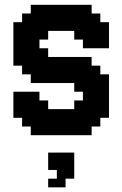

<svg xmlns="http://www.w3.org/2000/svg" viewBox="-20 -576 521 818"><path d="M74.1 -74.1H37V-185.2H148.1V-148.1H185.2V-111.1H296.3V-148.1H333.3V-185.2H296.3V-222.2H111.1V-259.3H74.1V-296.3H37V-481.5H74.1V-518.5H111.1V-555.6H370.4V-518.5H407.4V-481.5H444.4V-370.4H333.3V-407.4H296.3V-444.4H185.2V-407.4H148.1V-370.4H185.2V-333.3H370.4V-296.3H407.4V-259.3H444.4V-74.1H407.4V-37H370.4V0H111.1V-37H74.1ZM185.2 74.1H296.3V185.2H259.3V222.2H185.2V185.2H222.2V148.1H185.2Z"/></svg>

Font: Jersey 15
Style: Regular
Weight: 400
Designer: Sarah Cadigan-Fried
Version: Version 1.001; ttfautohint (v1.8.4.7-5d5b)